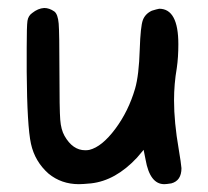

<svg xmlns="http://www.w3.org/2000/svg" viewBox="-20 -477 521 481"><path d="M60.5 -444.3Q75.2 -456.1 90.8 -457Q103.5 -457 116.2 -448.2Q125 -441.4 127 -418Q128.9 -394.5 128.9 -297.9Q128.9 -202.1 130.9 -177.2Q132.8 -152.3 141.6 -136.7Q162.1 -100.6 193.4 -100.6Q200.2 -100.6 204.1 -101.6Q235.4 -109.4 268.6 -153.8Q301.8 -198.2 318.4 -254.9Q328.1 -288.1 330.1 -353.5Q332 -411.1 337.9 -426.8Q343.8 -442.4 360.4 -450.2Q373 -454.1 378.9 -455.1Q426.8 -455.1 426.8 -366.2Q426.8 -333 422.9 -306.6Q416 -266.6 416 -225.6Q416 -170.9 427.7 -103.5Q433.6 -68.4 434.6 -55.7Q434.6 -24.4 409.2 -17.6Q396.5 -15.6 391.6 -15.6Q355.5 -15.6 344.7 -77.1L339.8 -101.6L323.2 -82Q269.5 -24.4 208 -17.6Q186.5 -15.6 177.7 -15.6Q133.8 -15.6 101.6 -42Q67.4 -72.3 57.6 -116.7Q47.9 -161.1 46.9 -296.9V-357.4Q46.9 -412.1 48.8 -424.8Q50.8 -437.5 60.5 -444.3Z"/></svg>

Font: sage sans
Style: Regular
Weight: 400
Version: Version 001.032